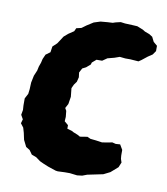

<svg xmlns="http://www.w3.org/2000/svg" viewBox="-66 -569 558 642"><g transform="rotate(10 213.0 -248.0)"><path d="M172 15 165 14 138 5 121 -2 108 -8 93 -19 77 -25 67 -39 54 -47 43 -69 41 -78 38 -92 33 -109 23 -122 27 -136 19 -150 22 -167 21 -182V-206L30 -223L32 -239L33 -262L38 -286L46 -305L49 -319L54 -333L57 -346L64 -362L79 -373L82 -393L96 -406L104 -418L113 -432L127 -444L145 -456L150 -467L167 -471L182 -482L204 -496L226 -503L249 -505L267 -506L276 -509L293 -513L308 -511L332 -510L350 -509L370 -501L378 -496L394 -490L405 -483L413 -467L426 -456V-438L417 -425L402 -415L383 -400L374 -394L346 -396H329L310 -398L293 -392L270 -386L254 -375H235L221 -363L219 -356L205 -344L193 -338L185 -323L187 -307L183 -291L175 -280L169 -267L172 -238L168 -213L160 -198L165 -189L167 -169L166 -154L179 -143V-131L196 -126L201 -123L216 -117L225 -112L250 -116L261 -111L280 -109L301 -106L320 -109L335 -112L347 -109L362 -110L372 -93V-74L373 -63L377 -51L370 -34L346 -13L324 -2L300 3L271 9L255 15L238 17L213 14H196Z"/></g></svg>

Font: Winky Rough SemiBold
Style: Italic
Weight: 600
Italic angle: -8.97852°
Designer: Simon Atzbach
Foundry: typofactur
Version: Version 1.206; ttfautohint (v1.8.4.7-5d5b)